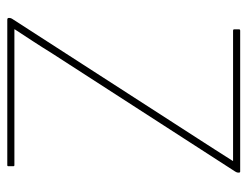

<svg xmlns="http://www.w3.org/2000/svg" viewBox="-98 -598 695 540"><g transform="rotate(90 250.0 -327.5)"><path d="M35 0Q30 0 30 -4V-6Q30 -8 30.5 -9.5Q31 -11 32 -13L368 -534Q385 -560 400.5 -584.5Q416 -609 432 -634V-635Q407 -635 380 -635Q353 -635 326 -635H66Q62 -635 62 -638V-652Q62 -655 66 -655H462Q465 -655 465 -651V-649Q465 -646 462 -641L129 -125Q113 -99 96 -73Q79 -47 62 -21V-20Q87 -20 112 -20Q137 -20 162 -20H444Q447 -20 447 -17V-3Q447 0 444 0Z"/></g></svg>

Font: Sofia Sans Semi Condensed Thin
Style: Regular
Weight: 250
Version: Version 4.100